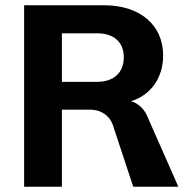

<svg xmlns="http://www.w3.org/2000/svg" viewBox="-20 -712 712 732"><path d="M72 0H216V-294H324C365 -294 398 -271 410 -236L488 0H660L540 -272C528 -299 504 -320 479 -326C555 -349 602 -416 602 -500C602 -617 514 -692 376 -692H72ZM216 -400V-585H351C414 -585 452 -551 452 -494C452 -435 414 -400 350 -400Z"/></svg>

Font: Ronzino
Style: Bold
Weight: 700
Designer: Nunzio Mazzaferro
Foundry: Collletttivo
Version: Version 1.000;Glyphs 3.3 (3337)